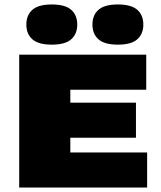

<svg xmlns="http://www.w3.org/2000/svg" viewBox="-20 -840 723 860"><path d="M66 0V-595H635V-438H295V-157H639V0ZM179 -223V-380H589V-223ZM508 -640Q448 -640 421 -664Q394 -688 394 -730Q394 -772 421 -796Q448 -820 508 -820Q568 -820 595 -796Q622 -772 622 -730Q622 -688 595 -664Q568 -640 508 -640ZM212 -640Q152 -640 125 -664Q98 -688 98 -730Q98 -772 125 -796Q152 -820 212 -820Q272 -820 299 -796Q326 -772 326 -730Q326 -688 299 -664Q272 -640 212 -640Z"/></svg>

Font: Encode Sans SC Expanded Black
Style: Regular
Weight: 900
Width: 7
Designer: Multiple Designers
Foundry: Impallari Type
Version: Version 3.002